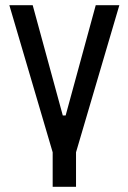

<svg xmlns="http://www.w3.org/2000/svg" viewBox="-20 -580 495 740"><path d="M183 7 16 -560H106L222 -135H233L349 -560H440L273 7V140H183Z"/></svg>

Font: Tektur SemiCondensed
Style: Regular
Weight: 400
Width: 4
Designer: Adam Jagosz
Foundry: Adam Jagosz
Version: Version 1.005;gftools[0.9.30]